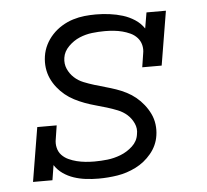

<svg xmlns="http://www.w3.org/2000/svg" viewBox="-44 -585 689 640"><g transform="rotate(-5 300.0 -265.0)"><path d="M261 8Q240 8 219 5.5Q198 3 178.5 -3.5Q159 -10 142.5 -21.5Q126 -33 115 -50L107 0H42L72 -181H137L130 -136Q127 -121 130.5 -106.5Q134 -92 143.5 -82Q153 -72 166 -66Q179 -60 193 -56.5Q207 -53 222 -51.5Q237 -50 252 -50Q274 -50 296 -52.5Q318 -55 340 -63.5Q362 -72 380 -88.5Q398 -105 401 -128Q405 -147 397 -164.5Q389 -182 375.5 -194Q362 -206 344.5 -213Q327 -220 309 -225.5Q291 -231 272.5 -236Q254 -241 236.5 -247.5Q219 -254 202.5 -262.5Q186 -271 172 -282.5Q158 -294 146.5 -308.5Q135 -323 127.5 -339.5Q120 -356 117.5 -375Q115 -394 118 -414Q121 -434 130 -452Q139 -470 153 -485Q167 -500 185 -511Q203 -522 222.5 -528Q242 -534 261 -536Q280 -538 299 -538Q322 -538 345 -535Q368 -532 389 -525.5Q410 -519 428.5 -507Q447 -495 459 -477L468 -530H533L503 -349H438L445 -394Q448 -409 444.5 -423Q441 -437 431.5 -447.5Q422 -458 409 -464Q396 -470 382.5 -473.5Q369 -477 354 -478.5Q339 -480 324 -480Q303 -480 281.5 -477.5Q260 -475 239.5 -466.5Q219 -458 202 -441Q185 -424 182 -403Q179 -383 186.5 -366Q194 -349 207.5 -336.5Q221 -324 238.5 -317Q256 -310 274 -304.5Q292 -299 310 -294Q328 -289 345.5 -283Q363 -277 379.5 -268.5Q396 -260 410 -248.5Q424 -237 435.5 -222.5Q447 -208 455 -191.5Q463 -175 465.5 -156Q468 -137 465 -118Q460 -85 438 -58.5Q416 -32 386 -17Q356 -2 324.5 3Q293 8 261 8Z"/></g></svg>

Font: Iosevka Curly Slab LtExObl
Style: Regular
Weight: 300
Width: 7
Italic angle: -9°
Monospace: yes
Designer: Belleve Invis
Foundry: Belleve Invis
Version: Version 11.1.0; ttfautohint (v1.8.3)